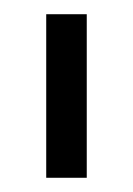

<svg xmlns="http://www.w3.org/2000/svg" viewBox="-20 -701 187 270"><path d="M102 -451H45V-681H102Z"/></svg>

Font: Hind Guntur Light
Style: Regular
Weight: 300
Designer: Manushi Parikh, Hitesh Malaviya
Foundry: Indian Type Foundry
Version: Version 1.002;PS 1.0;hotconv 1.0.86;makeotf.lib2.5.63406; tt